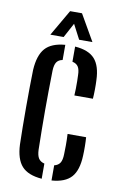

<svg xmlns="http://www.w3.org/2000/svg" viewBox="-87 -809 544 867"><g transform="rotate(10 185.0 -376.0)"><path d="M44 -128Q43 -163 42.5 -207Q42 -251 42 -298.2Q42 -345.5 42.5 -390.2Q43 -435 44 -470.5Q48 -538 76.5 -570Q105 -602 167.5 -607V-537.5Q149 -534 140.5 -521.5Q132 -509 131 -482.5Q130 -433.5 129.5 -388.8Q129 -344 129 -300.8Q129 -257.5 129.5 -213Q130 -168.5 131 -120Q132 -93.5 140.5 -80.2Q149 -67 167.5 -62.5V7Q104 2 75.5 -29.8Q47 -61.5 44 -128ZM212.5 7V-62.5Q231 -67 239.2 -80Q247.5 -93 248 -120Q248.5 -137.5 248.8 -160.8Q249 -184 247.5 -212.5H332.5Q334 -194.5 334.2 -170.8Q334.5 -147 333.5 -128Q331 -61 302.8 -29.2Q274.5 2.5 212.5 7ZM247.5 -389Q248.5 -403.5 248.8 -421.2Q249 -439 248.8 -455.2Q248.5 -471.5 248 -482.5Q247.5 -508.5 239.2 -521Q231 -533.5 212.5 -537.5V-607Q275 -602.5 303.2 -571Q331.5 -539.5 333.5 -473.5Q334.5 -455 334.2 -431.2Q334 -407.5 332.5 -389ZM93 -640.5 162.5 -760.5H217L286 -640.5H225L190 -707.5L154 -640.5Z"/></g></svg>

Font: Big Shoulders Stencil Display Thin SemiBold
Style: Regular
Weight: 600
Version: Version 2.001